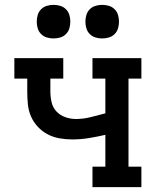

<svg xmlns="http://www.w3.org/2000/svg" viewBox="-20 -769 640 789"><path d="M360 0V-84H413V-215Q379 -207 345 -201.5Q311 -196 277 -196Q251 -196 225 -200.5Q199 -205 176 -217Q153 -229 135 -248.5Q117 -268 107 -291.5Q97 -315 94.5 -341Q92 -367 92 -393V-446H39V-530H240V-446H187V-393Q187 -371 192 -349Q197 -327 212 -311Q227 -295 248.5 -287.5Q270 -280 292 -280Q322 -280 352 -287.5Q382 -295 412 -303H413V-446H360V-530H561V-446H508V-84H561V0ZM400 -611Q386 -611 372.5 -615Q359 -619 349 -629Q339 -639 335 -652.5Q331 -666 331 -680Q331 -694 335 -707.5Q339 -721 349 -731Q359 -741 372.5 -745Q386 -749 400 -749Q414 -749 427.5 -745Q441 -741 451 -731Q461 -721 465 -707.5Q469 -694 469 -680Q469 -666 465 -652.5Q461 -639 451 -629Q441 -619 427.5 -615Q414 -611 400 -611ZM200 -611Q186 -611 172.5 -615Q159 -619 149 -629Q139 -639 135 -652.5Q131 -666 131 -680Q131 -694 135 -707.5Q139 -721 149 -731Q159 -741 172.5 -745Q186 -749 200 -749Q214 -749 227.5 -745Q241 -741 251 -731Q261 -721 265 -707.5Q269 -694 269 -680Q269 -666 265 -652.5Q261 -639 251 -629Q241 -619 227.5 -615Q214 -611 200 -611Z"/></svg>

Font: Iosevka Curly Slab MdEx
Style: Regular
Weight: 500
Width: 7
Monospace: yes
Designer: Belleve Invis
Foundry: Belleve Invis
Version: Version 11.1.0; ttfautohint (v1.8.3)